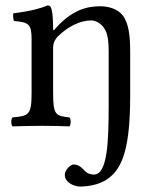

<svg xmlns="http://www.w3.org/2000/svg" viewBox="-20 -462 568 705"><path d="M175 -358C175 -398 172 -424 167 -434C165 -439 163 -442 155 -442C127 -431 98 -422 29 -413C27 -407 29 -391 31 -385C85 -380 96 -375 96 -317V-122C96 -40 86 -36 26 -31C20 -25 20 -4 26 2C67 1 93 0 136 0C175 0 193 1 235 2C241 -4 241 -25 235 -31C184 -36 175 -40 175 -122V-286C175 -307 184 -319 192 -328C230 -365 275 -387 314 -387C334 -387 355 -374 367 -351C377 -331 379 -304 379 -274V-76C379 56 375 179 325 179C314 179 301 175 294 168C284 158 272 142 250 142C239 142 218 162 218 180C218 209 254 223 273 223C294 223 346 220 383 189C430 151 458 79 458 -110V-271C458 -326 454 -374 431 -405C414 -427 383 -439 348 -439C299 -439 245 -426 184 -358C184 -358 183 -357 183 -357C180 -352 175 -345 175 -358Z"/></svg>

Font: Libertinus Serif
Style: Regular
Weight: 400
Designer: Philipp H. Poll, Khaled Hosny
Foundry: Caleb Maclennan
Version: Version 7.050;RELEASE